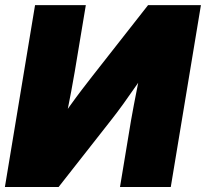

<svg xmlns="http://www.w3.org/2000/svg" viewBox="-22 -748 824 768"><path d="M661.1 0H458L502 -265.6Q506.3 -289.6 513.7 -329.6Q521 -369.6 531.2 -419.2Q541.5 -468.8 553.7 -520L594.2 -510.7Q561 -460.9 529.8 -415.5Q498.5 -370.1 471.2 -332.3Q443.8 -294.4 420.9 -265.6L212.4 0H-2.4L118.2 -727.5H321.3L276.9 -460.9Q272 -430.7 262.9 -382.8Q253.9 -335 243.7 -284.2Q233.4 -233.4 224.1 -193.8L205.6 -247.1Q229.5 -285.2 255.4 -321.3Q281.2 -357.4 304.9 -388.4Q328.6 -419.4 346.2 -441.9L570.3 -727.5H781.7Z"/></svg>

Font: Inter 28pt Black
Style: Italic
Weight: 900
Italic angle: -9.3988°
Designer: Rasmus Andersson
Foundry: rsms
Version: Version 4.001;git-66647c0bb